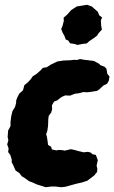

<svg xmlns="http://www.w3.org/2000/svg" viewBox="-20 -763 478 803"><path d="M171 20 162 17 133 8 116 0 102 -5 84 -18 71 -26 61 -39 45 -50 35 -73 29 -84V-96L23 -115L14 -127L16 -142L10 -159L15 -176L12 -190L14 -217L24 -236V-253L27 -277L32 -298L43 -316L47 -331L48 -344L54 -359L61 -372L76 -385L82 -407L96 -418L108 -431L117 -444L133 -454L150 -469L159 -479L176 -482L193 -493L220 -506L246 -510L274 -511L291 -513L301 -512L315 -516L332 -513L358 -510L373 -508L395 -496L399 -491L417 -484L425 -476L429 -454L438 -443L435 -425L428 -413L412 -405L396 -390L386 -383L361 -379L345 -377L329 -378L310 -373L293 -371L273 -363L253 -364L239 -358L233 -354L219 -343L206 -338L197 -322L198 -306L194 -292L184 -279L182 -266L181 -237L178 -216L173 -201L176 -192L179 -173L181 -157L194 -149L197 -138L216 -134L225 -136L241 -135L251 -133L276 -139L291 -136L309 -131L330 -126L348 -128L359 -125L367 -118L381 -115L389 -93L384 -70L387 -58L386 -44L374 -29L345 -7L323 0L297 6L272 13L254 18L237 20L210 17H195ZM303 -575 293 -579 273 -582 266 -593 255 -598 249 -614 242 -626 236 -642 241 -653 247 -676 246 -689 261 -702 278 -721 301 -736 320 -739 344 -743 364 -736 375 -726 389 -714 395 -699 407 -690 402 -678 403 -657 406 -639 393 -625 386 -614 373 -604 355 -592 342 -581 330 -580Z"/></svg>

Font: Winky Rough
Style: Bold Italic
Weight: 700
Italic angle: -8.97852°
Designer: Simon Atzbach
Foundry: typofactur
Version: Version 1.206; ttfautohint (v1.8.4.7-5d5b)